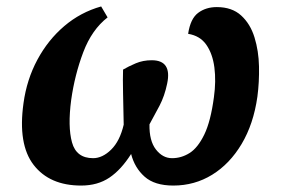

<svg xmlns="http://www.w3.org/2000/svg" viewBox="-20 -566 879 596"><path d="M53 -246Q63 -319 96 -380.5Q129 -442 179.5 -485Q230 -528 294 -546L314 -512Q265 -474 238.5 -404Q212 -334 201 -256Q190 -173 203.5 -124Q217 -75 269 -75Q298 -75 325 -101.5Q352 -128 364 -179Q363 -233 362 -277Q361 -321 362 -350Q379 -360 401.5 -369.5Q424 -379 451 -379Q514 -379 499 -307Q491 -268 475 -237.5Q459 -207 444 -180Q443 -129 464 -102Q485 -75 514 -75Q543 -75 568.5 -91Q594 -107 614 -148Q634 -189 644 -264Q651 -314 645.5 -356.5Q640 -399 620.5 -427Q601 -455 564 -461Q571 -508 595 -526Q619 -544 653 -544Q700 -544 728.5 -518Q757 -492 770 -450Q783 -408 784 -359.5Q785 -311 779 -266Q767 -181 730 -119Q693 -57 638.5 -23.5Q584 10 518 10Q460 10 429 -17.5Q398 -45 387 -88Q356 -39 319.5 -14.5Q283 10 232 10Q134 10 84.5 -54Q35 -118 53 -246Z"/></svg>

Font: Noto Serif
Style: Bold Italic
Weight: 700
Italic angle: -12°
Designer: Monotype Design Team
Foundry: Monotype Imaging Inc.
Version: Version 2.013